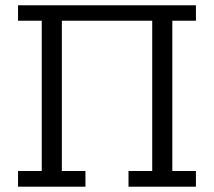

<svg xmlns="http://www.w3.org/2000/svg" viewBox="-20 -703 807 723"><path d="M47.9 0V-59.1H137.2V-625H47.9V-683.1H717.8V-625H628.9V-59.1H717.8V0H463.9V-59.1H553.2V-625H212.9V-59.1H301.8V0Z"/></svg>

Font: CMU Concrete
Style: Roman
Weight: 500
Version: Version 0.7.0